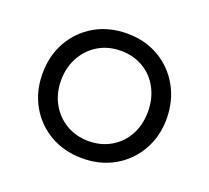

<svg xmlns="http://www.w3.org/2000/svg" viewBox="-101 -676 877 806"><g transform="rotate(20 338.0 -273.5)"><path d="M339 5Q258 5 195.5 -31Q133 -67 97 -130Q61 -193 61 -273Q61 -354 97 -417Q133 -480 195.5 -516Q258 -552 339 -552Q419 -552 481 -516Q543 -480 579 -417Q615 -354 616 -273Q616 -193 580 -130Q544 -67 481.5 -31Q419 5 339 5ZM339 -72Q395 -72 439 -98Q483 -124 507.5 -169.5Q532 -215 532 -273Q532 -331 507.5 -377Q483 -423 439 -449Q395 -475 339 -475Q283 -475 239 -449Q195 -423 169.5 -377Q144 -331 144 -273Q144 -215 169.5 -169.5Q195 -124 239 -98Q283 -72 339 -72Z"/></g></svg>

Font: Comfortaa Medium
Style: Regular
Weight: 500
Designer: Johan Aakerlund
Foundry: Johan Aakerlund
Version: Version 3.104; ttfautohint (v1.8.1.43-b0c9)